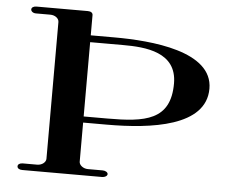

<svg xmlns="http://www.w3.org/2000/svg" viewBox="-50 -744 970 803"><g transform="rotate(5 435.0 -343.0)"><path d="M446.5 -557.4C540.6 -557.4 672.3 -547.5 672.3 -415.8C672.3 -260.4 565.3 -245.5 406.9 -245.5H307.9V-557.4ZM406.9 -219.8C594.1 -219.8 821.8 -248.5 821.8 -406.9C821.8 -564.4 563.4 -586.1 406.9 -586.1H307.9V-671.3C307.9 -680.2 300 -686.1 287.1 -686.1H71.3C58.4 -686.1 50.5 -680.2 50.5 -672.3C50.5 -665.3 58.4 -657.4 71.3 -657.4H131.7C152.5 -657.4 168.3 -644.6 168.3 -629.7V-55.4C168.3 -41.6 152.5 -27.7 131.7 -27.7H71.3C58.4 -27.7 50.5 -21.8 50.5 -13.9C50.5 -5.9 58.4 0 71.3 0H406.9C417.8 0 428.7 -5.9 428.7 -13.9C428.7 -21.8 417.8 -27.7 406.9 -27.7H344.6C324.8 -27.7 307.9 -41.6 307.9 -55.4V-219.8Z"/></g></svg>

Font: Biblismive
Style: Regular
Weight: 400
Designer: Susan Drake
Foundry: Susan Drake
Version: Version 1.0; ttfautohint (v1.8.4.7-5d5b)